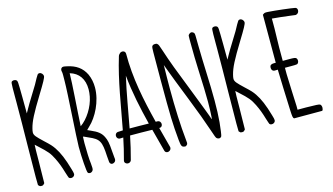

<svg xmlns="http://www.w3.org/2000/svg" viewBox="-106 -1173 3036 1750"><g transform="rotate(-15 1411.5 -297.5)"><path d="M69 110 70 183 78 191C85 198 87 199 100 199C112 199 114 198 122 190L130 181L131 109C132 69 133 11 133 -20C133 -51 133 -99 134 -128L136 -180L161 -157C240 -85 257 -64 286 -6C309 41 323 78 341 139C349 163 356 186 358 189C362.5 195.8 371.2 199.1 380.3 199.1C391.3 199.1 403 194.3 409 185C412.3 180.4 414.1 176 414.1 169.4C414.1 160 410.6 146.1 403 121C374 20 347 -45 311 -98C291 -127 277 -143 226 -190C166.5 -246.6 148.6 -264.2 148.6 -291.4C148.6 -301.7 151.2 -313.4 155 -329C171 -392 203 -455 298 -610C358 -707 380 -748 380 -762C380 -780.8 364 -798.8 345.6 -798.8C343.4 -798.8 341.2 -798.5 339 -798C331 -797 325 -789 310 -762C292 -726 276 -699 226 -619C201 -579 172 -531 161 -510L141 -474L140 -623C138 -782 139 -779 126 -791C121.7 -794.7 113.4 -796.8 105.2 -796.8C100 -796.8 94.9 -795.9 91 -794C76.8 -786.9 76 -792.4 76 -651.9C76 -634.3 76 -614.4 76 -592C76 -491 74 -308 72 -185C70 -62 69 71 69 110Z M776 -670C743 -738 688 -778 602 -795C587.6 -798.2 578.3 -799.7 571.6 -799.7C563.5 -799.7 559.4 -797.4 555 -793C548.9 -787.6 546 -779.5 546 -770.7C546 -766.5 546.7 -762.2 548 -758C549.9 -752.3 550.6 -745 550.6 -723.6C550.6 -711.2 550.4 -694.2 550 -670C550 -562 519 -135 519 -57C519 41 529 178 537 190C541.2 196.8 548.5 199.9 556.3 199.9C567 199.9 578.6 194 585 183C588.3 177.5 589.8 172 589.8 160.6C589.8 151.4 588.8 138.2 587 118C581.4 82.9 578.2 -12.2 578.2 -76.6C578.2 -103.9 578.8 -125.7 580 -135C581 -138 582 -138 591 -134C596 -131 613 -123 628 -117C725 -76 739 -50 746 90C748 117 750 144 751 149C754.6 162.7 763.4 170.7 775.2 170.7C779.7 170.7 784.7 169.5 790 167C802 161.4 809.5 152 809.5 135.7C809.5 131.6 809 127 808 122C807 112 804 82 802 55C797 -20 791 -48 774 -82C754 -122 725 -145 662 -172C647 -179 634 -185 633 -185C633 -186 644 -197 659 -211C731 -277 802.4 -411.1 802.4 -542.3C802.4 -586.1 794.5 -629.5 776 -670ZM613 -727C696.5 -703.3 741.8 -637.3 741.8 -541.8C741.8 -520.6 739.5 -498 735 -474C717 -380 654 -281 585 -234C592 -376 613 -639 613 -727Z M1322.7 157.2C1306 93.8 1288.8 30.3 1272.2 -33.5C1314.7 -30.3 1313.2 -96.2 1271.3 -96.4C1266.2 -96.4 1261.1 -96.5 1256 -96.5C1200.3 -315.9 1154.3 -538.1 1155.9 -765.1C1156.1 -798.9 1112.8 -802.1 1097.9 -779C1093.2 -775.2 1089.3 -769.9 1087.2 -762.8C1020.5 -545.7 989.3 -320.6 946 -98.2C930.9 -97.8 915.8 -97.2 900.8 -96.4C860.2 -94.3 863.7 -31.4 904.2 -33.5C913.9 -34 923.6 -34.3 933.3 -34.6C919.2 33.3 903.5 100.9 885 167.8C874.1 207.1 935.8 220.1 946.6 181.1C966.5 109.3 983 36.7 997.9 -36.2C1067.6 -36.9 1137.3 -35.1 1207 -34.1C1225.4 36.6 1244.4 107.1 1262.9 177.3C1273.2 216.6 1333 196.3 1322.7 157.2ZM1190.9 -97.2C1130.7 -98.2 1070.6 -99.5 1010.4 -99.2C1040.8 -257.1 1065.6 -416.3 1101.8 -572.9C1117.3 -412.5 1151.5 -254.1 1190.9 -97.2Z M1753 -784C1749.5 -779.9 1748.5 -777.1 1748.5 -743.5C1748.5 -728.5 1748.7 -707.3 1749 -677C1749 -621 1751 -524 1754 -461C1760.4 -311.3 1763.3 -220.6 1763.3 -148.9C1763.3 -120.4 1762.9 -95 1762 -70C1759.7 -10.9 1757.9 12.5 1755.4 12.5C1754.7 12.5 1753.9 10.6 1753 7C1750 -7 1696 -147 1651 -262C1554 -507 1521 -595 1485 -706C1467 -760 1464 -768 1456 -775C1449 -782 1446 -783 1434 -783C1417 -783 1408 -778 1403 -767C1399 -758 1398 -738 1398 -450C1398 -107 1400 -44 1415 118C1421 177 1426 187 1453 190C1464 191 1466 190 1474 182C1479.9 176.1 1482.3 173.4 1482.3 162.6C1482.3 155 1481.1 143.5 1479 124C1466.1 4.4 1458.4 -172.1 1458.4 -362.3C1458.4 -393.2 1458.6 -424.5 1459 -456L1461 -577L1486 -510C1511 -443 1527 -401 1599 -219C1654 -80 1689 15 1719 104C1742 173 1746 182 1753 190C1759.7 196.2 1767.9 199.3 1775.7 199.3C1785.5 199.3 1794.5 194.5 1799 185C1803 176 1811 118 1817 57C1822.1 -3 1824.6 -66.5 1824.6 -144.5C1824.6 -218.4 1822.4 -305.5 1818 -415C1815 -480 1812 -589 1811 -656C1810 -769 1810 -778 1805 -785C1801 -793 1788 -800 1779 -800C1770 -800 1758 -791 1753 -784Z M1962 110 1963 183 1971 191C1978 198 1980 199 1993 199C2005 199 2007 198 2015 190L2023 181L2024 109C2025 69 2026 11 2026 -20C2026 -51 2026 -99 2027 -128L2029 -180L2054 -157C2133 -85 2150 -64 2179 -6C2202 41 2216 78 2234 139C2242 163 2249 186 2251 189C2255.5 195.8 2264.2 199.1 2273.3 199.1C2284.3 199.1 2296 194.3 2302 185C2305.3 180.4 2307.1 176 2307.1 169.4C2307.1 160 2303.6 146.1 2296 121C2267 20 2240 -45 2204 -98C2184 -127 2170 -143 2119 -190C2059.5 -246.6 2041.6 -264.2 2041.6 -291.4C2041.6 -301.7 2044.2 -313.4 2048 -329C2064 -392 2096 -455 2191 -610C2251 -707 2273 -748 2273 -762C2273 -780.8 2257 -798.8 2238.6 -798.8C2236.4 -798.8 2234.2 -798.5 2232 -798C2224 -797 2218 -789 2203 -762C2185 -726 2169 -699 2119 -619C2094 -579 2065 -531 2054 -510L2034 -474L2033 -623C2031 -782 2032 -779 2019 -791C2014.7 -794.7 2006.4 -796.8 1998.2 -796.8C1993 -796.8 1987.9 -795.9 1984 -794C1969.8 -786.9 1969 -792.4 1969 -651.9C1969 -634.3 1969 -614.4 1969 -592C1969 -491 1967 -308 1965 -185C1963 -62 1962 71 1962 110Z M2753 -770C2729 -776 2561 -796 2502 -799C2496.6 -799.3 2492 -799.5 2488 -799.5C2468 -799.5 2464.5 -795.2 2452 -786V-333H2436C2416 -333 2404 -328 2398 -318C2396 -311.4 2395 -305.1 2395 -299.1C2395 -280.4 2405.3 -266.4 2427.5 -266.4C2430.1 -266.4 2433 -266.6 2436 -267H2454V-256C2454 -226 2463 22 2467 116C2470 180 2471 192 2483 200H2748C2754.3 194.1 2757.4 183.2 2757.4 172.2C2757.4 158.7 2752.8 144.9 2744 140C2736 135 2705 133 2614 132H2533V96C2531 51 2523 -129 2521 -207V-267H2576C2636 -267 2640 -267 2648 -281C2651.3 -285.6 2652.8 -292.9 2652.8 -300.1C2652.8 -308.4 2650.7 -316.7 2647 -321C2637 -332 2629 -333 2573 -333H2518V-438C2517.9 -443.3 2517.9 -448.8 2517.9 -454.5C2517.9 -511.9 2522 -589.7 2522 -637V-731C2536 -731 2653 -718 2697 -712C2720.8 -708.2 2732.1 -706.5 2738.8 -706.5C2744.4 -706.5 2746.9 -707.7 2751 -710C2764.3 -714.3 2772 -729.3 2772 -743.3C2772 -755.7 2766.1 -767.2 2753 -770Z"/></g></svg>

Font: DIARIO_DE_ANDY
Style: Regular
Weight: 400
Version: Version 001.000